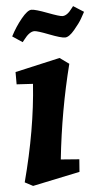

<svg xmlns="http://www.w3.org/2000/svg" viewBox="-53 -758 439 810"><g transform="rotate(-5 166.0 -352.5)"><path d="M116 -632Q95 -632 71 -600L63 -590L21 -618Q41 -657 68 -690Q95 -723 111.5 -723Q128 -723 178 -704Q228 -685 240 -685Q260 -685 281 -714L288 -723L332 -695Q326 -684 316.5 -667Q307 -650 283.5 -622Q260 -594 243 -594Q226 -594 177 -613Q128 -632 116 -632ZM212 -510 251 -482Q202 -289 180 -83L258 -77L254 -24L54 18L20 0Q78 -219 91 -411L22 -415V-467Z"/></g></svg>

Font: Andada
Style: Bold Italic
Weight: 700
Italic angle: -8.29999°
Designer: Carolina Giovagnoli
Foundry: Carolina Giovagnoli
Version: Version 1.003